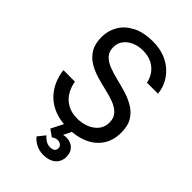

<svg xmlns="http://www.w3.org/2000/svg" viewBox="-273 -814 1143 1143"><g transform="rotate(45 298.5 -242.0)"><path d="M313 12Q249 12 202 -7Q155 -26 123.5 -58Q92 -90 74.5 -130.5Q57 -171 52 -214H149Q156 -172 176.5 -139Q197 -106 231.5 -87Q266 -68 313 -68Q355 -68 390 -82.5Q425 -97 446 -123.5Q467 -150 467 -186Q467 -226 445.5 -249Q424 -272 389 -285.5Q354 -299 312 -308.5Q270 -318 228 -330.5Q186 -343 151 -364.5Q116 -386 94.5 -422Q73 -458 73 -516Q73 -567 99 -612Q125 -657 177.5 -684.5Q230 -712 310 -712Q367 -712 411 -694Q455 -676 485 -646.5Q515 -617 531 -582Q547 -547 549 -513H456Q451 -543 433 -570Q415 -597 383 -614.5Q351 -632 303 -632Q268 -632 236.5 -619Q205 -606 185 -581Q165 -556 165 -521Q165 -483 186.5 -460.5Q208 -438 243 -424.5Q278 -411 320 -401Q362 -391 404 -378Q446 -365 481 -343.5Q516 -322 537.5 -286.5Q559 -251 559 -195Q559 -127 526.5 -80.5Q494 -34 438.5 -11Q383 12 313 12ZM324 228Q290 228 262 213.5Q234 199 218 178L255 132Q263 142 280.5 154.5Q298 167 321 167Q337 167 348.5 160Q360 153 360 135Q360 121 349 112.5Q338 104 324 104Q311 104 300.5 109Q290 114 287 118L243 87L284 6H350L323 60Q350 53 374.5 60Q399 67 414.5 86.5Q430 106 430 138Q430 180 401 204Q372 228 324 228Z"/></g></svg>

Font: Inclusive Sans
Style: Regular
Weight: 400
Designer: Olivia King
Foundry: Olivia King
Version: Version 2.004